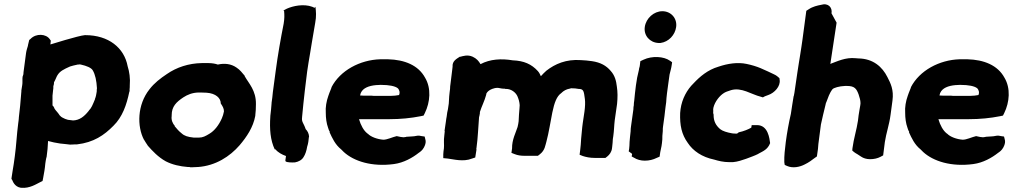

<svg xmlns="http://www.w3.org/2000/svg" viewBox="-20 -769 4793 907"><path d="M91 -427V-424L90 -416C84 -404 87 -395 86 -385V-382C86 -378 86 -373 85 -367L81 -342C81 -339 81 -334 80 -327V-326C77 -289 74 -251 69 -214V-212C69 -205 67 -196 66 -186C59 -133 57 -82 50 -31L45 5C42 26 38 45 35 68L34 76L38 82C40 86 48 113 78 118H80C120 122 152 100 167 93L181 86L184 71C188 49 192 29 194 4C195 -5 197 -15 199 -25L200 -26C204 -53 206 -78 207 -103C225 -98 243 -94 264 -91C280 -89 298 -88 310 -86H314C324 -86 332 -87 335 -87H344C422 -96 472 -130 516 -175C558 -216 578 -273 591 -336L592 -337C593 -341 592 -345 592 -346C593 -353 593 -360 593 -363V-365C596 -399 591 -431 583 -456C567 -543 493 -603 383 -603H381C352 -601 218 -559 218 -559L220 -577L215 -584C198 -609 151 -613 124 -585L118 -580C116 -573 113 -558 112 -555V-553C110 -545 105 -533 103 -518ZM232 -362C234 -366 235 -374 235 -376V-380C243 -394 247 -407 251 -413C263 -433 280 -441 311 -455C320 -458 333 -461 347 -464H353L356 -465C358 -465 358 -465 362 -464C389 -458 411 -449 418 -437C430 -417 436 -388 438 -352C437 -348 437 -343 437 -337L436 -331C436 -328 432 -308 429 -303V-301C417 -272 412 -259 400 -247L399 -245L398 -244C378 -219 356 -201 325 -200C321 -200 315 -202 301 -203C292 -205 283 -209 274 -214C271 -216 267 -218 262 -224C254 -237 243 -247 238 -255C236 -258 236 -264 228 -271V-317C229 -326 230 -333 231 -345C232 -349 232 -353 232 -362Z M686 -347C628 -274 627 -172 660 -109H661V-108C667 -99 672 -89 677 -83L678 -81C700 -56 727 -27 763 -7C794 9 830 17 868 20H875L878 21H891C901 21 908 20 913 20H915C999 14 1066 -30 1112 -83C1145 -122 1176 -167 1186 -222V-224C1188 -241 1189 -258 1189 -277C1190 -342 1155 -375 1136 -409V-411C1124 -425 1114 -439 1097 -450C1071 -468 1040 -471 1009 -464C998 -468 982 -471 964 -471H934C871 -470 814 -451 768 -419C738 -399 709 -377 686 -347ZM791 -221V-225C791 -266 813 -287 846 -309C866 -322 888 -331 917 -332H928C936 -332 944 -331 956 -331C999 -328 1023 -306 1023 -280C1031 -268 1038 -257 1038 -243C1036 -231 1032 -219 1028 -210C1014 -178 993 -151 969 -137C951 -126 938 -119 920 -119H895C867 -122 851 -127 838 -139C823 -151 817 -159 805 -173L806 -174C796 -185 788 -202 791 -221Z M1318 -719 1322 -718C1324 -696 1324 -682 1320 -657C1306 -586 1292 -508 1282 -431L1269 -334C1268 -316 1265 -301 1263 -284V-282C1261 -260 1260 -241 1257 -221V-219C1253 -159 1257 -107 1278 -63C1278 -63 1280 -65 1280 -65C1280 -65 1281 -63 1281 -63C1294 -49 1311 -39 1331 -32L1328 -11L1329 -7C1335 -1 1361 -1 1374 -2C1390 -5 1406 -13 1414 -27C1422 -39 1428 -57 1431 -76C1436 -90 1438 -108 1439 -120L1440 -124C1439 -138 1433 -150 1424 -159C1414 -189 1404 -192 1407 -215V-216C1411 -257 1415 -300 1420 -341L1431 -431C1435 -461 1440 -487 1445 -518L1453 -567C1458 -598 1464 -630 1469 -661C1475 -692 1473 -716 1470 -737C1470 -737 1466 -732 1466 -732C1466 -732 1455 -737 1455 -737C1414 -752 1364 -741 1335 -728Z M1519 -236C1519 -212 1522 -187 1530 -165C1532 -158 1535 -150 1538 -146L1537 -144C1549 -118 1563 -86 1592 -63C1595 -61 1596 -58 1604 -51C1652 -7 1737 20 1841 6C1887 0 1929 -24 1958 -47C1964 -51 1975 -58 1983 -73C1991 -88 1993 -101 1989 -112L1986 -124L1972 -126C1966 -127 1958 -130 1946 -127C1933 -124 1925 -125 1902 -123H1900L1898 -122C1887 -120 1887 -120 1873 -122L1854 -126C1833 -121 1809 -109 1791 -109C1762 -111 1731 -123 1718 -137L1716 -138L1715 -139C1698 -152 1684 -178 1676 -206H1819C1872 -206 1922 -211 1967 -220L1981 -223L1987 -235C2012 -286 2018 -352 1988 -402C1956 -461 1891 -487 1813 -489H1776C1680 -486 1587 -436 1546 -357V-355C1543 -348 1540 -340 1536 -330L1531 -316C1522 -291 1517 -262 1519 -236ZM1681 -318C1682 -323 1683 -326 1684 -329L1685 -331C1695 -353 1722 -364 1757 -367H1758C1761 -367 1766 -367 1777 -368H1780C1819 -368 1846 -362 1858 -353C1866 -347 1871 -332 1865 -320C1854 -318 1840 -316 1824 -316H1756C1748 -316 1742 -316 1736 -317H1713C1701 -317 1694 -317 1681 -318Z M2116 -437C2113 -416 2111 -394 2108 -372C2107 -365 2106 -359 2106 -349L2104 -333L2102 -314C2101 -302 2101 -291 2100 -280L2096 -253C2094 -244 2091 -232 2090 -218C2088 -212 2088 -203 2087 -199L2080 -151L2081 -149L2079 -130C2075 -104 2079 -84 2077 -68C2076 -59 2074 -50 2074 -40V-22L2095 -20C2122 -17 2168 -3 2210 -20L2225 -25L2231 -63L2230 -65L2231 -71C2238 -121 2239 -169 2243 -215C2244 -219 2246 -226 2247 -234V-240C2255 -266 2269 -292 2277 -322V-325C2278 -329 2283 -336 2290 -341C2295 -345 2312 -354 2330 -354C2338 -354 2344 -351 2358 -350H2364L2367 -349H2370C2396 -349 2416 -332 2424 -315C2430 -301 2434 -288 2435 -272L2434 -257C2432 -238 2431 -216 2430 -196L2428 -183C2428 -180 2426 -177 2425 -169C2417 -143 2398 -109 2399 -68L2396 -47L2411 -41C2426 -35 2441 -33 2458 -33H2521L2530 -40C2555 -59 2556 -84 2561 -99C2573 -143 2580 -193 2589 -237C2599 -285 2610 -314 2631 -329L2633 -330V-331C2644 -341 2655 -347 2670 -350H2673L2676 -352H2680C2692 -352 2703 -351 2713 -349H2715C2737 -348 2738 -339 2743 -301C2745 -286 2744 -264 2741 -242L2733 -188C2729 -161 2728 -136 2725 -111V-109C2724 -92 2723 -77 2721 -62L2718 -38L2733 -32C2748 -27 2767 -23 2790 -23H2840L2849 -30C2859 -38 2869 -51 2871 -68L2872 -76C2874 -88 2874 -100 2875 -112L2877 -125C2881 -152 2881 -177 2884 -201L2895 -278C2898 -308 2898 -334 2894 -360C2891 -386 2885 -412 2865 -434C2844 -459 2817 -474 2777 -480C2759 -483 2741 -484 2724 -485C2654 -490 2602 -467 2561 -435C2552 -427 2543 -418 2535 -409C2532 -415 2529 -424 2521 -433C2491 -466 2455 -482 2402 -484C2349 -493 2295 -490 2250 -466C2241 -481 2232 -492 2213 -501C2189 -512 2167 -504 2155 -501H2152C2135 -490 2116 -480 2118 -454Z M2984 -365C2981 -346 2978 -311 2976 -293C2975 -286 2974 -281 2974 -271C2973 -267 2972 -261 2972 -252L2961 -173C2960 -165 2959 -159 2959 -148C2957 -133 2955 -109 2954 -98V-96C2954 -87 2953 -74 2952 -65L2950 -54L2965 -43C2965 -43 2966 -42 2966 -41L2964 -30L2975 -24C2989 -15 3007 -10 3026 -10C3047 -10 3066 -15 3082 -23L3096 -29L3099 -50C3100 -58 3103 -66 3105 -79L3107 -93C3109 -105 3109 -116 3109 -127L3111 -150V-151C3111 -159 3111 -165 3112 -170L3119 -221C3121 -235 3122 -252 3124 -264L3127 -286C3128 -309 3133 -347 3137 -374C3139 -387 3141 -402 3143 -417C3145 -427 3151 -445 3153 -461L3155 -475L3145 -482C3116 -503 3060 -506 3020 -487L3005 -480L3002 -456C3002 -453 2999 -449 2998 -438C2992 -415 2987 -390 2984 -365ZM3026 -642C3020 -601 3050 -568 3090 -566H3100C3139 -571 3169 -604 3174 -641C3180 -682 3150 -716 3109 -716C3069 -716 3032 -683 3026 -642Z M3193 -235C3191 -177 3200 -134 3229 -94C3254 -56 3296 -27 3354 -15C3374 -9 3397 -3 3426 -3H3442C3466 -5 3487 -13 3505 -19C3526 -27 3544 -33 3562 -42L3563 -43C3585 -55 3607 -63 3618 -93C3615 -114 3609 -178 3556 -178H3531L3529 -166C3515 -158 3494 -149 3470 -144C3467 -142 3464 -140 3462 -138H3454C3451 -138 3446 -138 3439 -139C3415 -143 3393 -150 3382 -159C3361 -177 3351 -197 3351 -226V-228L3349 -235C3350 -241 3349 -250 3349 -252L3350 -260C3357 -290 3381 -318 3399 -329C3404 -333 3419 -339 3433 -343C3483 -358 3529 -323 3574 -312L3584 -309L3593 -314C3599 -317 3603 -317 3609 -320C3639 -330 3668 -362 3663 -392L3662 -400C3653 -407 3650 -412 3634 -419C3619 -426 3599 -436 3573 -447C3554 -455 3531 -462 3507 -467C3465 -476 3418 -469 3374 -454C3323 -439 3286 -407 3256 -375C3226 -346 3202 -303 3195 -254Z M3692 -98C3688 -65 3684 -33 3685 -3L3687 10L3698 15C3725 27 3758 20 3781 8C3800 -1 3816 -13 3829 -23L3839 -30L3844 -65C3844 -69 3845 -74 3846 -89L3858 -181C3864 -209 3872 -243 3879 -271L3882 -284C3882 -284 3864 -255 3883 -285C3892 -308 3898 -329 3913 -348C3919 -354 3944 -362 3972 -363H3981C4017 -363 4026 -350 4036 -323C4041 -307 4045 -296 4045 -281L4044 -272C4042 -257 4038 -241 4036 -224L4033 -199C4027 -157 4013 -115 4007 -69L4006 -58L4014 -51C4020 -46 4025 -44 4026 -43L4028 -42L4048 -29C4058 -22 4073 -17 4090 -17C4109 -17 4126 -21 4139 -28L4152 -35L4160 -98C4166 -139 4181 -180 4187 -227L4196 -294C4203 -345 4187 -376 4172 -405C4148 -453 4105 -492 4035 -493C4033 -493 4027 -494 4022 -494C3974 -499 3935 -479 3902 -467L3903 -470L3909 -510C3916 -560 3924 -605 3931 -655L3932 -662L3908 -706C3913 -733 3893 -757 3858 -746C3842 -743 3819 -738 3800 -725L3789 -718L3771 -583C3768 -559 3764 -537 3760 -510C3756 -483 3751 -457 3747 -428C3743 -402 3739 -373 3735 -346C3734 -336 3732 -326 3730 -316L3729 -314C3725 -286 3720 -262 3716 -231C3706 -188 3698 -143 3692 -98Z M4256 -236C4256 -212 4259 -187 4267 -165C4269 -158 4272 -150 4275 -146L4274 -144C4286 -118 4300 -86 4329 -63C4332 -61 4333 -58 4341 -51C4389 -7 4474 20 4578 6C4624 0 4666 -24 4695 -47C4701 -51 4712 -58 4720 -73C4728 -88 4730 -101 4726 -112L4723 -124L4709 -126C4703 -127 4695 -130 4683 -127C4670 -124 4662 -125 4639 -123H4637L4635 -122C4624 -120 4624 -120 4610 -122L4591 -126C4570 -121 4546 -109 4528 -109C4499 -111 4468 -123 4455 -137L4453 -138L4452 -139C4435 -152 4421 -178 4413 -206H4556C4609 -206 4659 -211 4704 -220L4718 -223L4724 -235C4749 -286 4755 -352 4725 -402C4693 -461 4628 -487 4550 -489H4513C4417 -486 4324 -436 4283 -357V-355C4280 -348 4277 -340 4273 -330L4268 -316C4259 -291 4254 -262 4256 -236ZM4418 -318C4419 -323 4420 -326 4421 -329L4422 -331C4432 -353 4459 -364 4494 -367H4495C4498 -367 4503 -367 4514 -368H4517C4556 -368 4583 -362 4595 -353C4603 -347 4608 -332 4602 -320C4591 -318 4577 -316 4561 -316H4493C4485 -316 4479 -316 4473 -317H4450C4438 -317 4431 -317 4418 -318Z"/></svg>

Font: Hussar Pisanka
Style: BlkKur
Weight: 700
Designer: Robert Jablonski
Foundry: Cannot Into Space Fonts
Version: Version 1.070